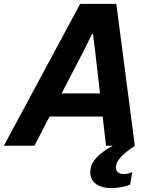

<svg xmlns="http://www.w3.org/2000/svg" viewBox="-59 -749 786 987"><path d="M-39 0 353 -729H539L634 0H486L430 -487L419 -574H414L372 -489L118 0ZM182 -150 241 -269H470L482 -150ZM514 218Q464 218 434.5 196.5Q405 175 405 137Q405 104 424 77.5Q443 51 475.5 28Q508 5 549 -13H628L635 0Q585 33 561 59.5Q537 86 537 111Q537 128 548 137Q559 146 578 146Q590 146 600.5 143Q611 140 621 136L610 200Q591 208 565.5 213Q540 218 514 218Z"/></svg>

Font: Mona Sans ExtraLight
Style: Bold Italic
Weight: 700
Italic angle: -11.6951°
Version: Version 2.000